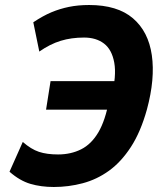

<svg xmlns="http://www.w3.org/2000/svg" viewBox="-20 -736 653 767"><path d="M195 11Q144 11 101.5 -1.5Q59 -14 18 -50L71 -169Q104 -140 135.5 -129.5Q167 -119 212 -119Q263 -119 304 -139.5Q345 -160 373 -207.5Q401 -255 416 -337L452 -298H164L182 -412H484L425 -348Q446 -433 436.5 -485.5Q427 -538 395.5 -562Q364 -586 316 -586Q265 -586 222.5 -573Q180 -560 137 -530L113 -647Q152 -673 185.5 -687Q219 -701 255.5 -708.5Q292 -716 336 -716Q449 -716 511 -663Q573 -610 586.5 -515.5Q600 -421 567 -299Q542 -209 503 -149Q464 -89 415.5 -54Q367 -19 310.5 -4Q254 11 195 11Z"/></svg>

Font: Nunito Sans 7pt Condensed ExtraBold
Style: Italic
Weight: 800
Width: 3
Italic angle: -9°
Designer: Vernon Adams
Foundry: Vernon Adams
Version: Version 3.101;gftools[0.9.27]